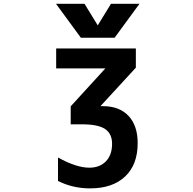

<svg xmlns="http://www.w3.org/2000/svg" viewBox="-20 -784 1040 1033"><path d="M292 63.5Q391.6 118.2 460 118.2Q516.6 118.2 549.8 84Q583 49.8 583 -10.7Q583 -64.5 545.4 -89.8Q507.8 -115.2 420.9 -115.2H360.4V-211.9L546.9 -416H282.2V-523.4H710.9V-419.9L520.5 -212.9H533.2Q622.1 -212.9 671.4 -160.6Q720.7 -108.4 720.7 -13.7Q720.7 102.5 652.8 166Q585 229.5 464.8 229.5Q371.1 229.5 292 189.5ZM505.9 -647.5 577.1 -763.7H730.5L596.7 -581.1H415L281.2 -763.7H434.6Z"/></svg>

Font: Gen Shin Gothic Monospace Bold
Style: Bold
Weight: 700
Designer: [Source Han Sans]
Ryoko NISHIZUKA  (kana & ideographs); Paul D. Hunt (Latin, Greek & Cyrillic); Wenlong ZHANG  (bopomofo
Version: Version 1.002.20150607